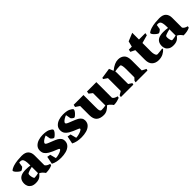

<svg xmlns="http://www.w3.org/2000/svg" viewBox="304 -1900 3190 3190"><g transform="rotate(-45 1899.0 -305.0)"><path d="M99.6 -248.5Q141.1 -267.1 208.5 -267.1Q233.9 -267.1 262 -265.1Q290 -263.2 311.5 -259.3V-285.6Q311.5 -390.6 280.3 -415.5Q272.9 -421.4 261 -424.3Q249 -427.2 235.8 -427.2Q224.6 -427.2 214.4 -423.8L201.2 -342.8Q188 -327.6 169.4 -315.4Q150.9 -303.2 141.6 -303.2Q130.4 -303.2 105.7 -321.8Q81.1 -340.3 61 -363.8Q41 -387.2 41 -402.8Q41 -413.6 67.9 -428Q94.7 -442.4 121.1 -450.7Q168 -465.3 223.6 -470.7Q279.3 -476.1 321.8 -476.1Q404.8 -476.1 442.1 -436.5Q479.5 -397 479.5 -329.1V-98.6Q490.2 -79.6 511 -66.9Q531.7 -54.2 564.5 -45.4L557.1 -17.1Q526.4 -2 490.2 5.1Q454.1 12.2 407.7 12.2Q390.6 -13.7 371.1 -32.7Q351.6 -51.8 324.7 -64.5Q304.2 -38.6 285.4 -22.7Q266.6 -6.8 239.3 2.7Q211.9 12.2 171.9 12.2Q118.7 12.2 85.9 -7.3Q53.2 -26.9 39.1 -56.4Q24.9 -85.9 24.9 -117.7Q24.9 -215.3 99.6 -248.5ZM221.7 -65.9Q239.7 -65.9 267.1 -70.6Q294.4 -75.2 311.5 -80.6V-226.1Q261.7 -215.3 230 -203.9Q198.2 -192.4 194.3 -185.5Q188.5 -175.8 188.5 -154.8Q188.5 -134.3 194.3 -110.1Q200.2 -85.9 208 -73.2Q212.4 -65.9 221.7 -65.9Z M748.5 -372.6Q743.2 -365.7 741 -360.8Q738.8 -356 738.8 -349.6Q738.8 -341.3 748.5 -333Q758.3 -324.7 781.7 -314.5Q801.3 -305.7 838.9 -291.5Q880.9 -274.9 902.8 -265.6Q924.8 -256.3 942.4 -246.1Q971.7 -229 990 -203.6Q1008.3 -178.2 1008.3 -145Q1008.3 -87.4 972.7 -52.2Q937 -17.1 882.6 -2.4Q828.1 12.2 767.6 12.2Q714.4 12.2 669.7 3.2Q625 -5.9 584 -27.3L611.8 -163.1L670.9 -151.9L698.2 -46.4Q729.5 -46.4 773.9 -59.1Q818.4 -71.8 838.9 -87.9Q851.1 -96.7 851.1 -105.5Q851.1 -113.3 841.8 -119.1Q832.5 -125 811 -132.8Q780.8 -143.6 744.6 -159.9Q708.5 -176.3 679.2 -193.4Q641.1 -215.8 618.9 -245.8Q596.7 -275.9 596.7 -323.7Q596.7 -375 628.7 -409.2Q660.6 -443.4 710.7 -459.7Q760.7 -476.1 815.9 -476.1Q897.5 -476.1 942.9 -456.1Q963.4 -446.8 983.4 -432.6Q1003.4 -418.5 1003.4 -406.2Q1003.4 -389.6 985.6 -366Q967.8 -342.3 945.8 -323.7Q923.8 -305.2 915 -305.2Q903.3 -305.2 886.2 -318.6Q869.1 -332 860.4 -345.2L844.2 -432.1Q821.8 -425.8 792 -408Q762.2 -390.1 748.5 -372.6Z M1226.1 -372.6Q1220.7 -365.7 1218.5 -360.8Q1216.3 -356 1216.3 -349.6Q1216.3 -341.3 1226.1 -333Q1235.8 -324.7 1259.3 -314.5Q1278.8 -305.7 1316.4 -291.5Q1358.4 -274.9 1380.4 -265.6Q1402.3 -256.3 1419.9 -246.1Q1449.2 -229 1467.5 -203.6Q1485.8 -178.2 1485.8 -145Q1485.8 -87.4 1450.2 -52.2Q1414.6 -17.1 1360.1 -2.4Q1305.7 12.2 1245.1 12.2Q1191.9 12.2 1147.2 3.2Q1102.5 -5.9 1061.5 -27.3L1089.4 -163.1L1148.4 -151.9L1175.8 -46.4Q1207 -46.4 1251.5 -59.1Q1295.9 -71.8 1316.4 -87.9Q1328.6 -96.7 1328.6 -105.5Q1328.6 -113.3 1319.3 -119.1Q1310.1 -125 1288.6 -132.8Q1258.3 -143.6 1222.2 -159.9Q1186 -176.3 1156.7 -193.4Q1118.7 -215.8 1096.4 -245.8Q1074.2 -275.9 1074.2 -323.7Q1074.2 -375 1106.2 -409.2Q1138.2 -443.4 1188.2 -459.7Q1238.3 -476.1 1293.5 -476.1Q1375 -476.1 1420.4 -456.1Q1440.9 -446.8 1460.9 -432.6Q1481 -418.5 1481 -406.2Q1481 -389.6 1463.1 -366Q1445.3 -342.3 1423.3 -323.7Q1401.4 -305.2 1392.6 -305.2Q1380.9 -305.2 1363.8 -318.6Q1346.7 -332 1337.9 -345.2L1321.8 -432.1Q1299.3 -425.8 1269.5 -408Q1239.7 -390.1 1226.1 -372.6Z M1523.9 -421.9 1533.2 -463.9H1763.2V-185.1Q1763.2 -148.9 1764.4 -130.4Q1765.6 -111.8 1768.8 -102.1Q1772 -92.3 1778.3 -85Q1783.2 -79.1 1788.3 -76.9Q1793.5 -74.7 1801.8 -74.7Q1826.2 -74.7 1853.5 -77.1Q1880.9 -79.6 1897.9 -84V-374L1838.9 -420.4L1846.2 -463.9H2065.9V-97.2Q2082.5 -63 2150.9 -45.9L2143.1 -16.1Q2118.7 -5.9 2082.8 3.2Q2046.9 12.2 2003.9 12.2Q1999 2.9 1985.8 -13.2Q1972.7 -29.3 1955.3 -44.2Q1938 -59.1 1920.4 -66.4Q1887.2 -30.8 1850.1 -9.3Q1813 12.2 1768.6 12.2Q1686 12.2 1640.6 -27.6Q1595.2 -67.4 1595.2 -162.1V-374Z M2182.1 -419.9 2186 -443.8 2370.6 -471.2 2401.9 -394Q2456.5 -437.5 2499.5 -456.8Q2542.5 -476.1 2586.4 -476.1Q2651.4 -476.1 2694.1 -438Q2736.8 -399.9 2736.8 -303.2V-68.4L2811 -30.3L2803.2 0H2524.4L2530.8 -32.7L2568.8 -73.2V-270Q2568.8 -311 2563.7 -337.9Q2558.6 -364.7 2550.8 -373Q2547.4 -376.5 2543.7 -377.9Q2540 -379.4 2533.2 -379.4Q2503.9 -379.4 2467 -375.5Q2430.2 -371.6 2413.1 -365.2Q2413.6 -363.3 2415.3 -356.7Q2417 -350.1 2417 -340.8L2417.5 -68.4L2478 -28.8L2471.7 0H2178.2L2185.1 -35.2L2249 -73.2V-374.5Z M2829.6 -463.9H2899.4L2924.3 -563L3067.4 -622.1V-463.9H3217.8L3210 -421.4L3067.4 -381.8V-179.2Q3067.4 -147 3074.7 -118.9Q3082 -90.8 3094.2 -79.6Q3102.5 -72.3 3117.2 -72.3Q3131.8 -72.3 3173.8 -77.6Q3215.8 -83 3233.4 -85.4L3239.7 -69.3Q3210.4 -34.7 3164.6 -11.2Q3118.7 12.2 3059.6 12.2Q2987.8 12.2 2943.6 -28.8Q2899.4 -69.8 2899.4 -154.3V-381.8L2820.8 -420.4Z M3333 -248.5Q3374.5 -267.1 3441.9 -267.1Q3467.3 -267.1 3495.4 -265.1Q3523.4 -263.2 3544.9 -259.3V-285.6Q3544.9 -390.6 3513.7 -415.5Q3506.3 -421.4 3494.4 -424.3Q3482.4 -427.2 3469.2 -427.2Q3458 -427.2 3447.8 -423.8L3434.6 -342.8Q3421.4 -327.6 3402.8 -315.4Q3384.3 -303.2 3375 -303.2Q3363.8 -303.2 3339.1 -321.8Q3314.5 -340.3 3294.4 -363.8Q3274.4 -387.2 3274.4 -402.8Q3274.4 -413.6 3301.3 -428Q3328.1 -442.4 3354.5 -450.7Q3401.4 -465.3 3457 -470.7Q3512.7 -476.1 3555.2 -476.1Q3638.2 -476.1 3675.5 -436.5Q3712.9 -397 3712.9 -329.1V-98.6Q3723.6 -79.6 3744.4 -66.9Q3765.1 -54.2 3797.9 -45.4L3790.5 -17.1Q3759.8 -2 3723.6 5.1Q3687.5 12.2 3641.1 12.2Q3624 -13.7 3604.5 -32.7Q3585 -51.8 3558.1 -64.5Q3537.6 -38.6 3518.8 -22.7Q3500 -6.8 3472.7 2.7Q3445.3 12.2 3405.3 12.2Q3352.1 12.2 3319.3 -7.3Q3286.6 -26.9 3272.5 -56.4Q3258.3 -85.9 3258.3 -117.7Q3258.3 -215.3 3333 -248.5ZM3455.1 -65.9Q3473.1 -65.9 3500.5 -70.6Q3527.8 -75.2 3544.9 -80.6V-226.1Q3495.1 -215.3 3463.4 -203.9Q3431.6 -192.4 3427.7 -185.5Q3421.9 -175.8 3421.9 -154.8Q3421.9 -134.3 3427.7 -110.1Q3433.6 -85.9 3441.4 -73.2Q3445.8 -65.9 3455.1 -65.9Z"/></g></svg>

Font: Vesper Libre Heavy
Style: Regular
Weight: 900
Designer: Robert Keller & Kimya Gandhi
Foundry: Mota Italic
Version: Version 1.058